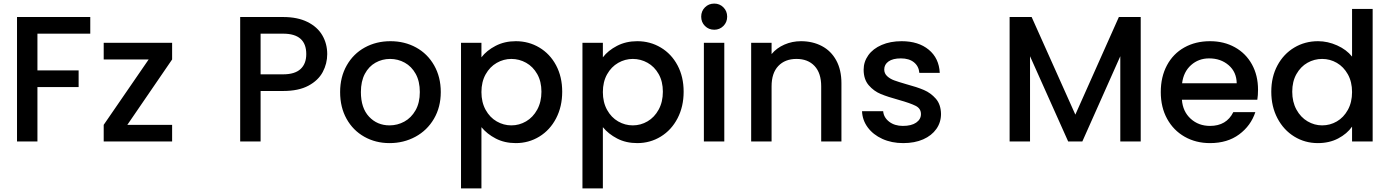

<svg xmlns="http://www.w3.org/2000/svg" viewBox="-20 -790 7759 1072"><path d="M484 -695V-602H189V-397H419V-304H189V0H75V-695Z M691 -93H941V0H559V-93L810 -458H559V-551H941V-458Z M1807 -488Q1807 -435 1782 -388Q1757 -341 1702 -311.5Q1647 -282 1561 -282H1435V0H1321V-695H1561Q1641 -695 1696.5 -667.5Q1752 -640 1779.5 -593Q1807 -546 1807 -488ZM1561 -375Q1626 -375 1658 -404.5Q1690 -434 1690 -488Q1690 -602 1561 -602H1435V-375Z M2155 9Q2077 9 2014 -26.5Q1951 -62 1915 -126.5Q1879 -191 1879 -276Q1879 -360 1916 -425Q1953 -490 2017 -525Q2081 -560 2160 -560Q2239 -560 2303 -525Q2367 -490 2404 -425Q2441 -360 2441 -276Q2441 -192 2403 -127Q2365 -62 2299.5 -26.5Q2234 9 2155 9ZM2155 -90Q2199 -90 2237.5 -111Q2276 -132 2300 -174Q2324 -216 2324 -276Q2324 -336 2301 -377.5Q2278 -419 2240 -440Q2202 -461 2158 -461Q2114 -461 2076.5 -440Q2039 -419 2017 -377.5Q1995 -336 1995 -276Q1995 -187 2040.5 -138.5Q2086 -90 2155 -90Z M2668 -470Q2697 -508 2747 -534Q2797 -560 2860 -560Q2932 -560 2991.5 -524.5Q3051 -489 3085 -425Q3119 -361 3119 -278Q3119 -195 3085 -129.5Q3051 -64 2991.5 -27.5Q2932 9 2860 9Q2797 9 2748 -16.5Q2699 -42 2668 -80V262H2554V-551H2668ZM3003 -278Q3003 -335 2979.5 -376.5Q2956 -418 2917.5 -439.5Q2879 -461 2835 -461Q2792 -461 2753.5 -439Q2715 -417 2691.5 -375Q2668 -333 2668 -276Q2668 -219 2691.5 -176.5Q2715 -134 2753.5 -112Q2792 -90 2835 -90Q2879 -90 2917.5 -112.5Q2956 -135 2979.5 -178Q3003 -221 3003 -278Z M3346 -470Q3375 -508 3425 -534Q3475 -560 3538 -560Q3610 -560 3669.5 -524.5Q3729 -489 3763 -425Q3797 -361 3797 -278Q3797 -195 3763 -129.5Q3729 -64 3669.5 -27.5Q3610 9 3538 9Q3475 9 3426 -16.5Q3377 -42 3346 -80V262H3232V-551H3346ZM3681 -278Q3681 -335 3657.5 -376.5Q3634 -418 3595.5 -439.5Q3557 -461 3513 -461Q3470 -461 3431.5 -439Q3393 -417 3369.5 -375Q3346 -333 3346 -276Q3346 -219 3369.5 -176.5Q3393 -134 3431.5 -112Q3470 -90 3513 -90Q3557 -90 3595.5 -112.5Q3634 -135 3657.5 -178Q3681 -221 3681 -278Z M3968 -624Q3937 -624 3916 -645Q3895 -666 3895 -697Q3895 -728 3916 -749Q3937 -770 3968 -770Q3998 -770 4019 -749Q4040 -728 4040 -697Q4040 -666 4019 -645Q3998 -624 3968 -624ZM4024 -551V0H3910V-551Z M4452 -560Q4517 -560 4568.5 -533Q4620 -506 4649 -453Q4678 -400 4678 -325V0H4565V-308Q4565 -382 4528 -421.5Q4491 -461 4427 -461Q4363 -461 4325.5 -421.5Q4288 -382 4288 -308V0H4174V-551H4288V-488Q4316 -522 4359.5 -541Q4403 -560 4452 -560Z M5023 9Q4958 9 4906.5 -14.5Q4855 -38 4825 -78.5Q4795 -119 4793 -169H4911Q4914 -134 4944.5 -110.5Q4975 -87 5021 -87Q5069 -87 5095.5 -105.5Q5122 -124 5122 -153Q5122 -184 5092.5 -199Q5063 -214 4999 -232Q4937 -249 4898 -265Q4859 -281 4830.5 -314Q4802 -347 4802 -401Q4802 -445 4828 -481.5Q4854 -518 4902.5 -539Q4951 -560 5014 -560Q5108 -560 5165.5 -512.5Q5223 -465 5227 -383H5113Q5110 -420 5083 -442Q5056 -464 5010 -464Q4965 -464 4941 -447Q4917 -430 4917 -402Q4917 -380 4933 -365Q4949 -350 4972 -341.5Q4995 -333 5040 -320Q5100 -304 5138.5 -287.5Q5177 -271 5205 -239Q5233 -207 5234 -154Q5234 -107 5208 -70Q5182 -33 5134.5 -12Q5087 9 5023 9Z M6349 -695V0H6235V-476L6023 0H5944L5731 -476V0H5617V-695H5740L5984 -150L6227 -695Z M7004 -289Q7004 -258 7000 -233H6579Q6584 -167 6628 -127Q6672 -87 6736 -87Q6828 -87 6866 -164H6989Q6964 -88 6898.5 -39.5Q6833 9 6736 9Q6657 9 6594.5 -26.5Q6532 -62 6496.5 -126.5Q6461 -191 6461 -276Q6461 -361 6495.5 -425.5Q6530 -490 6592.5 -525Q6655 -560 6736 -560Q6814 -560 6875 -526Q6936 -492 6970 -430.5Q7004 -369 7004 -289ZM6885 -325Q6884 -388 6840 -426Q6796 -464 6731 -464Q6672 -464 6630 -426.5Q6588 -389 6580 -325Z M7078 -278Q7078 -361 7112.5 -425Q7147 -489 7206.5 -524.5Q7266 -560 7339 -560Q7393 -560 7445.5 -536.5Q7498 -513 7529 -474V-740H7644V0H7529V-83Q7501 -43 7451.5 -17Q7402 9 7338 9Q7266 9 7206.5 -27.5Q7147 -64 7112.5 -129.5Q7078 -195 7078 -278ZM7529 -276Q7529 -333 7505.5 -375Q7482 -417 7444 -439Q7406 -461 7362 -461Q7318 -461 7280 -439.5Q7242 -418 7218.5 -376.5Q7195 -335 7195 -278Q7195 -221 7218.5 -178Q7242 -135 7280.5 -112.5Q7319 -90 7362 -90Q7406 -90 7444 -112Q7482 -134 7505.5 -176.5Q7529 -219 7529 -276Z"/></svg>

Font: Fz Poppins Med
Style: Regular
Weight: 500
Designer: Ninad Kale (Devanagari), Jonny Pinhorn (Latin)
Foundry: Indian Type Foundry
Version: Vit hóa bi Vntype.Com & FontZin.Com